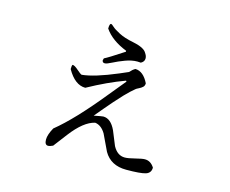

<svg xmlns="http://www.w3.org/2000/svg" viewBox="-94 -772 1108 924"><g transform="rotate(15 460.0 -310.5)"><path d="M521 -498Q493 -498 461 -486Q429 -474 405 -461.5Q381 -449 371 -449Q359 -449 358 -461L361 -471Q380 -480 450 -526Q453 -527 455 -529V-534Q379 -564 344 -615Q344 -640 352 -640Q356 -640 366.5 -630Q377 -620 405 -605.5Q433 -591 475 -583Q501 -578 518.5 -570Q536 -562 543 -552Q550 -542 552.5 -535.5Q555 -529 555 -522Q555 -506 538 -497Q530 -498 521 -498ZM581 -36Q598 -36 631 -44.5Q664 -53 678 -53Q707 -53 725 -24Q725 3 699.5 11Q674 19 603 19Q526 19 492 -40L453 -122Q432 -157 401 -161Q346 -149 285 -69L234 -2Q219 5 210 5Q193 5 193 -22Q193 -46 213 -82Q302 -154 426 -307L495 -391L492 -395Q407 -364 311 -311Q259 -311 220 -380Q220 -399 224 -402Q234 -402 252.5 -385.5Q271 -369 278 -367Q340 -373 451 -420L495 -439Q508 -454 521 -461Q561 -460 587 -407Q587 -395 579.5 -388Q572 -381 560.5 -375.5Q549 -370 546 -367Q526 -351 498 -322Q456 -277 421 -235Q386 -193 385 -192Q425 -200 431 -200Q469 -200 493 -148L522 -77Q544 -36 581 -36Z"/></g></svg>

Font: cwTeXMing
Style: Medium
Weight: 500
Version: Version 1.17